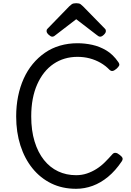

<svg xmlns="http://www.w3.org/2000/svg" viewBox="-20 -1160 815 1199"><path d="M455 19Q369 19 300.5 -14.5Q232 -48 183 -108.5Q134 -169 107.5 -251.5Q81 -334 81 -433Q81 -499 93 -558.5Q105 -618 128 -669Q151 -720 184.5 -760.5Q218 -801 260.5 -830.5Q303 -860 354.5 -875Q406 -890 464 -890Q510 -890 556 -880Q602 -870 644 -845Q686 -820 719 -772Q728 -759 724 -750.5Q720 -742 708 -731Q694 -719 684 -717Q674 -715 664 -724Q639 -750 607.5 -768Q576 -786 540 -795.5Q504 -805 464 -805Q422 -805 384.5 -794Q347 -783 314.5 -761Q282 -739 256.5 -707Q231 -675 212.5 -633.5Q194 -592 184.5 -542Q175 -492 175 -433Q175 -345 196 -276.5Q217 -208 254.5 -161Q292 -114 343 -90Q394 -66 455 -66Q491 -66 522.5 -76.5Q554 -87 582.5 -105Q611 -123 635 -147Q659 -171 682 -197Q691 -207 702.5 -205.5Q714 -204 727 -193Q742 -182 745 -173Q748 -164 740 -152Q701 -94 655 -56Q609 -18 558.5 0.5Q508 19 455 19ZM306 -931Q297 -931 284 -943Q271 -955 271 -965Q271 -968 271.5 -972Q272 -976 277 -981L412 -1120Q419 -1127 428 -1133.5Q437 -1140 456 -1140Q475 -1140 483.5 -1133.5Q492 -1127 499 -1120L635 -981Q640 -976 640.5 -972Q641 -968 641 -965Q641 -955 628.5 -943Q616 -931 606 -931Q599 -931 594 -934.5Q589 -938 581 -944L456 -1040L331 -944Q324 -938 318.5 -934.5Q313 -931 306 -931Z"/></svg>

Font: Playwrite IT Moderna
Style: Regular
Weight: 400
Designer: Veronika Burian, José Scaglione
Foundry: TypeTogether
Version: Version 1.002